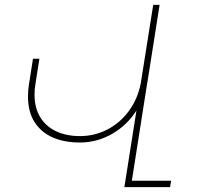

<svg xmlns="http://www.w3.org/2000/svg" viewBox="-20 -770 830 790"><path d="M684.1 -26.4 679.7 0H491.7L541.5 -315.4Q502.4 -253.9 440.7 -218.8Q378.9 -183.6 308.6 -183.6Q244.1 -183.6 196.3 -204.8Q148.4 -226.1 121.8 -268.3Q95.2 -310.5 95.2 -372.6Q95.2 -398.9 99.1 -422.4L115.7 -528.3H142.1L125.5 -422.4Q122.1 -401.9 122.1 -380.4Q122.1 -326.2 145.5 -287.8Q168.9 -249.5 211.2 -229.7Q253.4 -210 308.6 -210Q368.7 -210 421.1 -236.8Q473.6 -263.7 510 -313Q546.4 -362.3 559.1 -426.8L610.4 -750H636.7L587.4 -437L585.4 -426.3L522.5 -26.4Z"/></svg>

Font: Mardoto Thin
Style: Italic
Weight: 250
Italic angle: -12°
Designer: Christian Robertson, Vahan Hovhannisyan
Foundry: Google
Version: Version 1.000